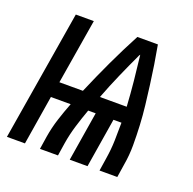

<svg xmlns="http://www.w3.org/2000/svg" viewBox="-128 -620 726 721"><g transform="rotate(20 235.5 -260.0)"><path d="M-29 0 57 -520H129L86 -260H180Q208 -326 238.5 -391Q269 -456 303 -520H385Q392 -482 398 -443.5Q404 -405 409 -366.5Q414 -328 418.5 -289.5Q423 -251 425 -211.5Q427 -172 427 -132Q427 -92 420 -52L412 0H341L349 -52Q355 -89 356 -125Q357 -161 357 -197H325L293 0H222L254 -197H224Q211 -161 200 -125Q189 -89 183 -52L175 0H103L111 -52Q117 -89 128.5 -125Q140 -161 154 -197H75L43 0ZM248 -260H355Q352 -311 347 -361Q342 -411 336 -461L333 -457Q310 -408 288.5 -359Q267 -310 248 -260Z"/></g></svg>

Font: Iosevka Term Curly Md Obl
Style: Regular
Weight: 500
Italic angle: -9°
Designer: Belleve Invis
Foundry: Belleve Invis
Version: Version 32.3.0